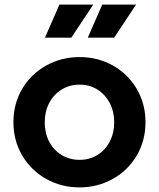

<svg xmlns="http://www.w3.org/2000/svg" viewBox="-20 -804 692 836"><path d="M38.5 -272Q38.5 -352.4 76.6 -417.1Q114.8 -481.8 181 -518.6Q247.2 -555.5 326.5 -555.5Q405.8 -555.5 471.5 -518.8Q537.2 -482 575.4 -417.1Q613.5 -352.1 613.5 -272Q613.5 -191 575.1 -126.2Q536.8 -61.5 470.7 -24.8Q404.7 12 326.5 12Q247.4 12 181.4 -24.8Q115.5 -61.5 77 -126.5Q38.5 -191.5 38.5 -272ZM477.2 -271.6Q477.2 -318.5 457.8 -355.6Q438.2 -392.8 404 -414.1Q369.8 -435.5 326.5 -435.5Q283.2 -435.5 248.5 -414.1Q213.8 -392.8 194.2 -355.6Q174.8 -318.5 174.8 -271.9Q174.8 -224.5 194.2 -187.2Q213.8 -150 248.5 -129Q283.2 -108 326.5 -108Q369.8 -108 404 -129Q438.2 -150 457.8 -187.4Q477.2 -224.8 477.2 -271.6ZM238.8 -784H386L290.5 -640H175.8ZM425.2 -784H572.5L477 -640H362.2Z"/></svg>

Font: Trafiko Sans Variable
Style: Regular
Weight: 400
Designer: Gumpita Rahayu / Trafiko
Foundry: Tokotype / Trafiko
Version: Version 0.001;FEAKit 1.0